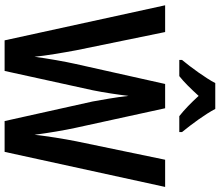

<svg xmlns="http://www.w3.org/2000/svg" viewBox="-82 -896 977 854"><g transform="rotate(90 407.0 -468.5)"><path d="M464 -937H349C328 -896 280 -830 246 -789V-777H318C344 -797 375 -829 406 -863C437 -829 468 -799 496 -777H567V-789C531 -833 487 -893 464 -937ZM811 -714H690L608 -319C597 -263 585 -190 579 -133C571 -194 559 -266 548 -316L461 -714H353L264 -316C253 -267 240 -193 232 -133C227 -184 214 -260 203 -319L122 -714H3L159 0H295L381 -392C391 -440 401 -509 406 -551C412 -495 424 -430 431 -391L518 0H655Z"/></g></svg>

Font: Noto Sans Armenian Condensed SemiBold
Style: Regular
Weight: 600
Width: 3
Designer: Monotype Design Team
Foundry: Monotype Imaging Inc.
Version: Version 2.008